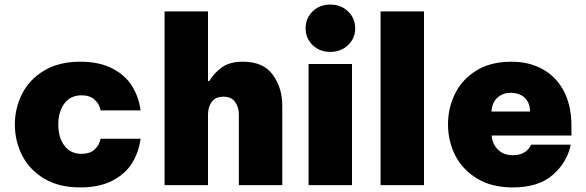

<svg xmlns="http://www.w3.org/2000/svg" viewBox="-20 -810 2565 840"><path d="M45 -265Q45 -337 77 -400Q109 -463 173.5 -501.5Q238 -540 331 -540Q415 -540 472.5 -510Q530 -480 559 -431.5Q588 -383 595 -327H420Q415 -355 394 -374Q373 -393 337 -393Q288 -393 261.5 -357Q235 -321 235 -265Q235 -209 261.5 -173Q288 -137 337 -137Q373 -137 394 -156Q415 -175 420 -203H595Q588 -147 559 -98.5Q530 -50 472.5 -20Q415 10 331 10Q238 10 173.5 -28.5Q109 -67 77 -130Q45 -193 45 -265Z M700 0V-760H890V-455H895Q917 -491 951 -515.5Q985 -540 1043 -540Q1132 -540 1173.5 -483Q1215 -426 1215 -347V0H1025V-309Q1025 -341 1008.5 -364Q992 -387 958 -387Q922 -387 906 -364Q890 -341 890 -309V0Z M1317 -686Q1317 -730 1347.5 -760Q1378 -790 1425 -790Q1472 -790 1503 -760Q1534 -730 1534 -686Q1534 -643 1503 -613Q1472 -583 1425 -583Q1378 -583 1347.5 -613Q1317 -643 1317 -686ZM1520 0H1330V-530H1520Z M1835 0H1645V-760H1835Z M1940 -266Q1940 -337 1970.5 -399.5Q2001 -462 2063.5 -501Q2126 -540 2218 -540Q2296 -540 2355.5 -506.5Q2415 -473 2447.5 -410Q2480 -347 2480 -260V-217H2131Q2134 -180 2158.5 -155.5Q2183 -131 2224 -131Q2256 -131 2276 -144.5Q2296 -158 2303 -177H2477Q2461 -99 2398 -44.5Q2335 10 2224 10Q2131 10 2067 -29Q2003 -68 1971.5 -130.5Q1940 -193 1940 -266ZM2299 -322Q2298 -362 2275 -383Q2252 -404 2214 -404Q2180 -404 2156.5 -383Q2133 -362 2130 -322Z"/></svg>

Font: Be Vietnam Black
Style: Regular
Weight: 900
Designer: Lam Bao; Tony Le; Vietanh Nguyen
Foundry: Yellow Type Foundry
Version: Version 5.000